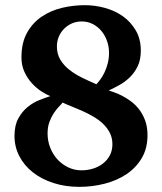

<svg xmlns="http://www.w3.org/2000/svg" viewBox="-20 -707 627 743"><path d="M415 -148.9Q415 -173.3 405 -192.9Q395 -212.4 378.9 -227.8Q362.8 -243.2 342 -255.4Q321.3 -267.6 299.8 -277.1Q278.3 -286.6 258.1 -294.7Q237.8 -302.7 222.2 -310.1Q217.8 -304.2 208 -294.2Q198.2 -284.2 188.5 -269.5Q178.7 -254.9 171.4 -235.4Q164.1 -215.8 164.1 -190.9Q164.1 -161.6 174.3 -135.5Q184.6 -109.4 202.4 -90.1Q220.2 -70.8 244.1 -59.3Q268.1 -47.9 294.9 -47.9Q318.4 -47.9 339.8 -54.4Q361.3 -61 378.2 -74Q395 -86.9 405 -105.7Q415 -124.5 415 -148.9ZM401.9 -502.9Q401.9 -526.4 394.3 -548.1Q386.7 -569.8 372.8 -586.7Q358.9 -603.5 339.4 -613.8Q319.8 -624 295.9 -624Q275.9 -624 258.5 -616.5Q241.2 -608.9 228.3 -595.9Q215.3 -583 207.8 -565.4Q200.2 -547.9 200.2 -527.8Q200.2 -498 213.4 -476.1Q226.6 -454.1 248.3 -437Q270 -419.9 297.4 -406.5Q324.7 -393.1 353 -380.9Q360.4 -388.7 368.9 -400.4Q377.4 -412.1 384.8 -427.5Q392.1 -442.9 397 -461.9Q401.9 -481 401.9 -502.9ZM550.8 -184.1Q550.8 -132.8 528.6 -95.2Q506.3 -57.6 469.5 -33Q432.6 -8.3 385 3.9Q337.4 16.1 287.1 16.1Q232.9 16.1 186.8 1.2Q140.6 -13.7 107.2 -40Q73.7 -66.4 54.9 -102.5Q36.1 -138.7 36.1 -181.2Q36.1 -221.7 50.8 -248.5Q65.4 -275.4 86.7 -292.7Q107.9 -310.1 132.1 -319.6Q156.2 -329.1 174.8 -335Q159.7 -340.8 140.4 -353.3Q121.1 -365.7 103.8 -384.5Q86.4 -403.3 74.7 -428.5Q63 -453.6 63 -484.9Q63 -541.5 84.7 -580.3Q106.4 -619.1 141.6 -642.8Q176.8 -666.5 220.5 -676.8Q264.2 -687 308.1 -687Q347.7 -687 386.5 -676.3Q425.3 -665.5 456.1 -643.6Q486.8 -621.6 505.9 -588.6Q524.9 -555.7 524.9 -511.2Q524.9 -475.6 512.7 -450.4Q500.5 -425.3 481.9 -407.5Q463.4 -389.6 441.7 -377.7Q419.9 -365.7 400.9 -356.9Q407.7 -354.5 421.4 -349.9Q435.1 -345.2 451.9 -336.7Q468.8 -328.1 486.1 -315.4Q503.4 -302.7 517.8 -284.4Q532.2 -266.1 541.5 -241.2Q550.8 -216.3 550.8 -184.1Z"/></svg>

Font: Charis SIL APac
Style: Bold
Weight: 700
Foundry: SIL International
Version: Version 5.000